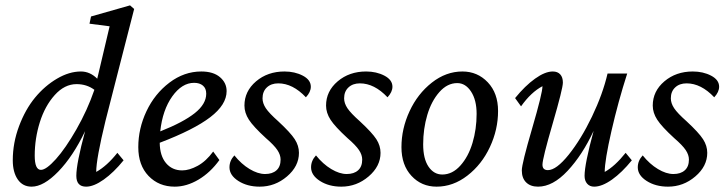

<svg xmlns="http://www.w3.org/2000/svg" viewBox="-20 -698 2742 726"><path d="M99.6 7.8Q65.9 7.8 47.1 -19.5Q28.3 -46.9 28.3 -91.8Q28.3 -157.7 52 -220.9Q75.7 -284.2 112.5 -328.9Q149.4 -373.5 195.6 -400.6Q241.7 -427.7 286.1 -427.7Q320.3 -427.7 347.7 -400.4L394.5 -598.6L318.4 -608.4L324.2 -635.7L471.7 -677.7L487.3 -664.1Q484.4 -654.3 422.9 -413.1L378.9 -241.2Q343.8 -97.2 343.8 -47.9Q384.3 -70.3 423.8 -120.1L447.3 -91.8Q410.2 -45.9 372.3 -19Q334.5 7.8 305.7 7.8Q268.6 7.8 268.6 -33.2Q268.6 -79.6 301.8 -202.1Q255.9 -106.4 200.4 -49.3Q145 7.8 99.6 7.8ZM111.3 -109.4Q111.3 -55.7 134.8 -55.7Q154.8 -55.7 191.4 -96.4Q228 -137.2 269 -209Q310.1 -280.8 336.9 -358.4Q308.1 -379.9 269.5 -379.9Q224.1 -379.9 187 -338.6Q149.9 -297.4 130.6 -235.8Q111.3 -174.3 111.3 -109.4Z M640.6 7.8Q580.6 7.8 541.7 -32.7Q502.9 -73.2 502.9 -141.6Q502.9 -211.9 533.9 -277.6Q564.9 -343.3 620.6 -385.5Q676.3 -427.7 741.2 -427.7Q786.6 -427.7 811.8 -406.2Q836.9 -384.8 836.9 -353.5Q836.9 -302.2 775.1 -254.9Q713.4 -207.5 584 -158.2Q584.5 -108.9 607.7 -81.3Q630.9 -53.7 668.9 -53.7Q695.8 -53.7 727.5 -71Q759.3 -88.4 786.1 -125L809.6 -92.8Q775.4 -45.4 730.5 -18.8Q685.5 7.8 640.6 7.8ZM713.9 -384.8Q668 -384.8 631.3 -333.5Q594.7 -282.2 585.9 -201.2Q673.3 -235.8 716.6 -270.3Q759.8 -304.7 759.8 -343.8Q759.8 -363.8 747.3 -374.3Q734.9 -384.8 713.9 -384.8Z M961.9 7.8Q915 7.8 881.3 -13.7Q847.7 -35.2 847.7 -65.4Q847.7 -90.3 866.2 -110.4Q892.6 -77.6 923.8 -58.8Q955.1 -40 982.4 -40Q1009.8 -40 1025.4 -54Q1041 -67.9 1041 -94.7Q1041 -112.3 1028.8 -130.6Q1016.6 -148.9 985.4 -175.8Q938 -219.2 921.1 -245.4Q904.3 -271.5 904.3 -298.8Q904.3 -353 948.2 -390.4Q992.2 -427.7 1055.7 -427.7Q1094.7 -427.7 1125 -411.9Q1155.3 -396 1155.3 -370.1Q1155.3 -350.1 1136.7 -330.1Q1086.9 -382.8 1032.2 -382.8Q1005.4 -382.8 989 -367.4Q972.7 -352.1 972.7 -326.2Q972.7 -307.6 985.1 -288.8Q997.6 -270 1032.2 -239.3Q1078.6 -196.3 1094.5 -171.6Q1110.4 -147 1110.4 -120.1Q1110.4 -69.3 1065.2 -30.8Q1020 7.8 961.9 7.8Z M1270.5 7.8Q1223.6 7.8 1189.9 -13.7Q1156.2 -35.2 1156.2 -65.4Q1156.2 -90.3 1174.8 -110.4Q1201.2 -77.6 1232.4 -58.8Q1263.7 -40 1291 -40Q1318.4 -40 1334 -54Q1349.6 -67.9 1349.6 -94.7Q1349.6 -112.3 1337.4 -130.6Q1325.2 -148.9 1293.9 -175.8Q1246.6 -219.2 1229.7 -245.4Q1212.9 -271.5 1212.9 -298.8Q1212.9 -353 1256.8 -390.4Q1300.8 -427.7 1364.3 -427.7Q1403.3 -427.7 1433.6 -411.9Q1463.9 -396 1463.9 -370.1Q1463.9 -350.1 1445.3 -330.1Q1395.5 -382.8 1340.8 -382.8Q1314 -382.8 1297.6 -367.4Q1281.2 -352.1 1281.2 -326.2Q1281.2 -307.6 1293.7 -288.8Q1306.2 -270 1340.8 -239.3Q1387.2 -196.3 1403.1 -171.6Q1418.9 -147 1418.9 -120.1Q1418.9 -69.3 1373.8 -30.8Q1328.6 7.8 1270.5 7.8Z M1630.9 7.8Q1573.7 7.8 1535.9 -33Q1498 -73.7 1498 -141.6Q1498 -211.4 1528.6 -277.3Q1559.1 -343.3 1612.8 -385.5Q1666.5 -427.7 1728.5 -427.7Q1785.6 -427.7 1824.5 -386.7Q1863.3 -345.7 1863.3 -278.3Q1863.3 -208 1832.5 -142.1Q1801.8 -76.2 1747.6 -34.2Q1693.4 7.8 1630.9 7.8ZM1652.3 -38.1Q1690.4 -38.1 1720.7 -71.8Q1751 -105.5 1766.6 -157.5Q1782.2 -209.5 1782.2 -267.6Q1782.2 -319.8 1761.2 -351.8Q1740.2 -383.8 1709 -383.8Q1671.4 -383.8 1641.4 -349.9Q1611.3 -315.9 1595.7 -263.4Q1580.1 -210.9 1580.1 -152.3Q1580.1 -97.7 1600.3 -67.9Q1620.6 -38.1 1652.3 -38.1Z M2070.3 -427.7Q2088.4 -427.7 2098.4 -416.7Q2108.4 -405.8 2108.4 -385.7Q2108.4 -363.3 2069.8 -230.7Q2031.2 -98.1 2031.2 -75.2Q2031.2 -54.7 2051.8 -54.7Q2083.5 -54.7 2130.4 -113Q2177.2 -171.4 2218.3 -256.8Q2259.3 -342.3 2277.3 -419.9H2351.6Q2317.4 -313.5 2292 -202.4Q2266.6 -91.3 2266.6 -47.9Q2305.2 -69.3 2345.7 -120.1L2369.1 -91.8Q2332 -45.9 2294.2 -19Q2256.3 7.8 2226.6 7.8Q2210 7.8 2200.2 -3.4Q2190.4 -14.6 2190.4 -33.2Q2190.4 -77.1 2224.6 -203.1Q2182.1 -111.8 2126.2 -52Q2070.3 7.8 2014.6 7.8Q1985.8 7.8 1969.5 -8.3Q1953.1 -24.4 1953.1 -53.7Q1953.1 -79.1 1992.2 -212.6Q2031.2 -346.2 2031.2 -372.1Q1987.8 -349.1 1950.2 -295.9L1927.7 -327.1Q1965.3 -373.5 2003.2 -400.6Q2041 -427.7 2070.3 -427.7Z M2505.9 7.8Q2459 7.8 2425.3 -13.7Q2391.6 -35.2 2391.6 -65.4Q2391.6 -90.3 2410.2 -110.4Q2436.5 -77.6 2467.8 -58.8Q2499 -40 2526.4 -40Q2553.7 -40 2569.3 -54Q2585 -67.9 2585 -94.7Q2585 -112.3 2572.8 -130.6Q2560.5 -148.9 2529.3 -175.8Q2481.9 -219.2 2465.1 -245.4Q2448.2 -271.5 2448.2 -298.8Q2448.2 -353 2492.2 -390.4Q2536.1 -427.7 2599.6 -427.7Q2638.7 -427.7 2668.9 -411.9Q2699.2 -396 2699.2 -370.1Q2699.2 -350.1 2680.7 -330.1Q2630.9 -382.8 2576.2 -382.8Q2549.3 -382.8 2533 -367.4Q2516.6 -352.1 2516.6 -326.2Q2516.6 -307.6 2529.1 -288.8Q2541.5 -270 2576.2 -239.3Q2622.6 -196.3 2638.4 -171.6Q2654.3 -147 2654.3 -120.1Q2654.3 -69.3 2609.1 -30.8Q2564 7.8 2505.9 7.8Z"/></svg>

Font: Crimson Pro
Style: Italic
Weight: 400
Italic angle: -12°
Designer: Jacques Le Bailly
Foundry: Baron von Fonthausen
Version: Version 1.003